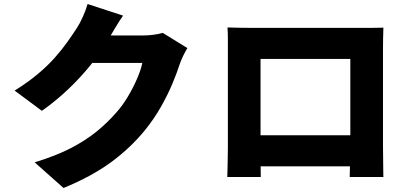

<svg xmlns="http://www.w3.org/2000/svg" viewBox="-20 -860 2040 958"><path d="M915 -620Q905 -604 894.5 -582.5Q884 -561 876 -538Q863 -497 840 -442Q817 -387 783 -327Q749 -267 703 -210Q630 -121 534 -50.5Q438 20 297 78L153 -50Q261 -83 335.5 -122Q410 -161 463 -204.5Q516 -248 558 -296Q590 -331 617.5 -377Q645 -423 664.5 -468.5Q684 -514 690 -546H372L426 -683Q440 -683 468 -683Q496 -683 530.5 -683Q565 -683 598.5 -683Q632 -683 657.5 -683Q683 -683 693 -683Q718 -683 745.5 -686.5Q773 -690 792 -696ZM594 -782Q573 -752 553 -718Q533 -684 523 -667Q487 -604 434.5 -538.5Q382 -473 319 -413.5Q256 -354 189 -307L53 -408Q119 -449 169 -491Q219 -533 255 -574Q291 -615 317.5 -652.5Q344 -690 364 -721Q378 -742 393.5 -776.5Q409 -811 417 -840Z M1115 -723Q1146 -722 1177 -721.5Q1208 -721 1230 -721Q1248 -721 1282.5 -721Q1317 -721 1362 -721Q1407 -721 1457.5 -721Q1508 -721 1559 -721Q1610 -721 1655 -721Q1700 -721 1735 -721Q1770 -721 1788 -721Q1808 -721 1835.5 -721Q1863 -721 1893 -722Q1892 -697 1891.5 -668.5Q1891 -640 1891 -614Q1891 -599 1891 -569.5Q1891 -540 1891 -500Q1891 -460 1891 -416Q1891 -372 1891 -327Q1891 -282 1891 -242Q1891 -202 1891 -172Q1891 -142 1891 -126Q1891 -110 1891.5 -85Q1892 -60 1892 -35.5Q1892 -11 1892.5 6Q1893 23 1893 23H1725Q1725 23 1725.5 -2Q1726 -27 1727 -62Q1728 -97 1728 -128Q1728 -143 1728 -174Q1728 -205 1728 -245.5Q1728 -286 1728 -330Q1728 -374 1728 -416Q1728 -458 1728 -492Q1728 -526 1728 -546Q1728 -566 1728 -566H1280Q1280 -566 1280 -546Q1280 -526 1280 -492Q1280 -458 1280 -416Q1280 -374 1280 -330Q1280 -286 1280 -245.5Q1280 -205 1280 -174Q1280 -143 1280 -128Q1280 -107 1280 -81Q1280 -55 1280.5 -31.5Q1281 -8 1281 7.5Q1281 23 1281 23H1114Q1114 23 1114.5 7.5Q1115 -8 1115.5 -32Q1116 -56 1116.5 -81.5Q1117 -107 1117 -128Q1117 -143 1117 -173Q1117 -203 1117 -243Q1117 -283 1117 -327.5Q1117 -372 1117 -416.5Q1117 -461 1117 -500.5Q1117 -540 1117 -569.5Q1117 -599 1117 -614Q1117 -638 1117 -669Q1117 -700 1115 -723ZM1787 -185V-30H1196V-185Z"/></svg>

Font: Noto Sans JP Thin Black
Style: Regular
Weight: 900
Version: Version 2.004-H2;hotconv 1.0.118;makeotfexe 2.5.65603